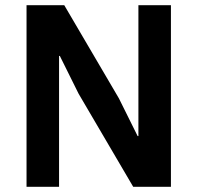

<svg xmlns="http://www.w3.org/2000/svg" viewBox="-20 -718 759 738"><path d="M282 -358 210 -503H207V0H82V-698H227L437 -340L509 -195H512V-698H637V0H492Z"/></svg>

Font: IBM Plex Sans Thai Looped SemiBold
Style: Regular
Weight: 600
Designer: Mike Abbink, Paul van der Laan, Pieter van Rosmalen, Ben Mitchell, Mark Frömberg
Foundry: Bold Monday
Version: Version 1.1